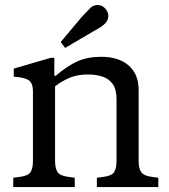

<svg xmlns="http://www.w3.org/2000/svg" viewBox="-20 -761 688 781"><path d="M34 0V-38L57 -41Q93 -45 103.5 -60Q114 -75 114 -106V-389Q114 -426 94 -436.5Q74 -447 36 -449V-482L187 -526H201V-453H207Q255 -494 296 -512Q337 -530 392 -530Q463 -530 503.5 -494.5Q544 -459 544 -395V-106Q544 -75 555 -60Q566 -45 602 -41L624 -38V0H374V-38L397 -41Q433 -45 443.5 -60Q454 -75 454 -106V-357Q454 -397 439 -418.5Q424 -440 398 -449Q372 -458 337 -458Q297 -458 266.5 -446Q236 -434 204 -410V-106Q204 -75 215 -60Q226 -45 262 -41L284 -38V0ZM245 -566 227 -590 309 -688Q320 -700 329.5 -710Q339 -720 349 -730Q363 -742 380.5 -740.5Q398 -739 410 -724Q422 -710 420.5 -693Q419 -676 405 -663Q394 -653 382.5 -646.5Q371 -640 357 -632Z"/></svg>

Font: Hedvig Letters Serif
Style: Regular
Weight: 400
Designer: Alexander Örn & Tor Weibull
Foundry: Kanon Foundry
Version: Version 1.000